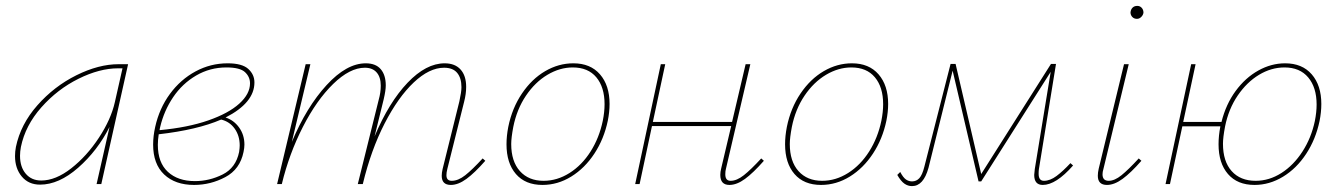

<svg xmlns="http://www.w3.org/2000/svg" viewBox="-20 -625 4550 652"><path d="M415 -407 324 0H308L352 -194Q311 -113 245.5 -55.5Q180 2 116 2Q77 2 54 -25.5Q31 -53 31 -95Q31 -110 34 -126Q50 -203 107 -267.5Q164 -332 239.5 -369.5Q315 -407 383 -407ZM370 -278 396 -393H381Q318 -393 246.5 -357.5Q175 -322 120.5 -260.5Q66 -199 51 -126Q48 -110 48 -96Q48 -58 67.5 -35Q87 -12 120 -12Q169 -12 222 -53.5Q275 -95 316 -157.5Q357 -220 370 -278Z M746 -226Q774 -217 792 -192Q810 -167 810 -134Q810 -123 807 -109Q795 -50 745 -23.5Q695 3 639 3Q575 3 537.5 -32.5Q500 -68 500 -134Q500 -163 507 -194Q521 -257 557 -306Q593 -355 644 -382.5Q695 -410 753 -410Q802 -410 823 -391Q844 -372 844 -345Q844 -276 746 -226ZM829 -342Q829 -364 812 -380Q795 -396 749 -396Q693 -396 646 -368.5Q599 -341 568 -295Q537 -249 524 -194Q522 -186 522 -183Q618 -192 687 -216Q756 -240 792.5 -273Q829 -306 829 -342ZM794 -131Q794 -164 777 -188Q760 -212 731 -219Q650 -184 519 -169Q516 -150 516 -133Q516 -73 550 -41.5Q584 -10 642 -10Q691 -10 736 -32.5Q781 -55 792 -109Q794 -123 794 -131Z M1628 -79Q1592 -38 1564 -17.5Q1536 3 1511 3Q1480 3 1480 -28Q1480 -38 1483 -51L1540 -281Q1547 -313 1547 -329Q1547 -360 1532.5 -377.5Q1518 -395 1488 -395Q1438 -395 1385 -345Q1332 -295 1286 -205.5Q1240 -116 1212 0H1195L1266 -286Q1273 -311 1273 -334Q1273 -363 1259 -379Q1245 -395 1219 -395Q1168 -395 1111.5 -340Q1055 -285 1008.5 -194Q962 -103 937 0H921L1018 -407H1034L971 -143Q1021 -262 1089 -336Q1157 -410 1222 -410Q1256 -410 1273 -390Q1290 -370 1290 -335Q1290 -318 1283 -288L1252 -162Q1301 -278 1364 -344Q1427 -410 1490 -410Q1525 -410 1544 -389Q1563 -368 1563 -330Q1563 -306 1556 -279L1499 -51Q1496 -39 1496 -30Q1496 -11 1514 -11Q1536 -11 1560 -30Q1584 -49 1619 -87Z M1700 -135Q1700 -163 1706 -194Q1719 -258 1752.5 -307.5Q1786 -357 1831.5 -383.5Q1877 -410 1927 -410Q1985 -410 2017.5 -372.5Q2050 -335 2050 -272Q2050 -245 2044 -215Q2031 -153 1998.5 -103.5Q1966 -54 1920 -25.5Q1874 3 1822 3Q1764 3 1732 -34Q1700 -71 1700 -135ZM2027 -215Q2033 -245 2033 -271Q2033 -329 2005 -362.5Q1977 -396 1925 -396Q1881 -396 1839 -371Q1797 -346 1766 -300Q1735 -254 1723 -194Q1716 -157 1716 -136Q1716 -77 1745.5 -44Q1775 -11 1826 -11Q1872 -11 1914 -37.5Q1956 -64 1985.5 -110.5Q2015 -157 2027 -215Z M2574 -79Q2538 -38 2510 -17.5Q2482 3 2457 3Q2426 3 2426 -31Q2426 -41 2429 -53L2463 -197H2194L2152 0H2137L2224 -407H2239L2197 -211H2466L2512 -407H2528L2445 -51Q2443 -44 2443 -33Q2443 -11 2461 -11Q2482 -11 2506 -30Q2530 -49 2565 -87Z M2646 -135Q2646 -163 2652 -194Q2665 -258 2698.5 -307.5Q2732 -357 2777.5 -383.5Q2823 -410 2873 -410Q2931 -410 2963.5 -372.5Q2996 -335 2996 -272Q2996 -245 2990 -215Q2977 -153 2944.5 -103.5Q2912 -54 2866 -25.5Q2820 3 2768 3Q2710 3 2678 -34Q2646 -71 2646 -135ZM2973 -215Q2979 -245 2979 -271Q2979 -329 2951 -362.5Q2923 -396 2871 -396Q2827 -396 2785 -371Q2743 -346 2712 -300Q2681 -254 2669 -194Q2662 -157 2662 -136Q2662 -77 2691.5 -44Q2721 -11 2772 -11Q2818 -11 2860 -37.5Q2902 -64 2931.5 -110.5Q2961 -157 2973 -215Z M3624 -63Q3566 3 3521 3Q3492 3 3492 -31Q3492 -35 3494 -51L3548 -381L3312 -9H3303L3215 -385L3133 -55Q3116 7 3077 7Q3063 7 3051 -1.5Q3039 -10 3027 -31L3037 -41Q3047 -22 3056.5 -15.5Q3066 -9 3077 -9Q3092 -9 3102 -20Q3112 -31 3119 -59L3208 -408H3225L3312 -34L3549 -408H3566L3508 -51Q3507 -45 3507 -35Q3507 -11 3525 -11Q3546 -11 3568 -27.5Q3590 -44 3615 -71Z M3708 -28Q3708 -39 3711 -52L3797 -407H3813L3727 -51Q3724 -41 3724 -33Q3724 -11 3745 -11Q3765 -11 3788.5 -30Q3812 -49 3847 -87L3856 -79Q3820 -38 3792 -17.5Q3764 3 3739 3Q3708 3 3708 -28ZM3819 -583Q3820 -593 3826 -599Q3832 -605 3842 -605Q3851 -605 3857 -598.5Q3863 -592 3863 -582Q3862 -574 3855.5 -567.5Q3849 -561 3841 -561Q3831 -561 3825 -567.5Q3819 -574 3819 -583Z M4467 -272Q4467 -244 4461 -214Q4448 -152 4415.5 -102.5Q4383 -53 4337 -25Q4291 3 4240 3Q4182 3 4150 -34Q4118 -71 4118 -135Q4118 -164 4124 -195V-196H3995L3953 0H3938L4025 -407H4040L3998 -211H4128Q4143 -271 4176 -316Q4209 -361 4253 -385.5Q4297 -410 4344 -410Q4402 -410 4434.5 -372.5Q4467 -335 4467 -272ZM4451 -270Q4451 -328 4422.5 -362Q4394 -396 4342 -396Q4297 -396 4255.5 -371Q4214 -346 4183 -300.5Q4152 -255 4140 -195Q4133 -158 4133 -137Q4133 -77 4162.5 -44Q4192 -11 4244 -11Q4290 -11 4331.5 -37.5Q4373 -64 4403 -110.5Q4433 -157 4445 -214Q4451 -244 4451 -270Z"/></svg>

Font: Ysabeau Thin
Style: Italic
Weight: 200
Italic angle: -12°
Designer: Christian Thalmann (Catharsis Fonts)
Version: Version 0.003